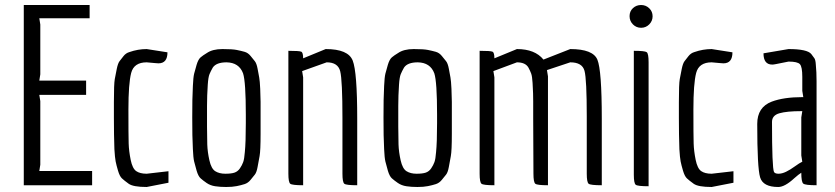

<svg xmlns="http://www.w3.org/2000/svg" viewBox="-20 -740 3337 767"><path d="M348 0H75V-720H338V-667H137L141 -642V-443L137 -418H324V-361H137L141 -336V-82L137 -57H348Z M435 -268V-332Q435 -405 438.5 -424Q442 -443 446.5 -465Q451 -487 457.5 -495.5Q464 -504 473.5 -516Q483 -528 497 -532Q531 -544 566 -544L649 -531Q649 -487 613 -487Q606 -487 599 -488L566 -491Q515 -491 504 -448.5Q493 -406 493 -302Q493 -198 494 -167Q495 -136 502 -101.5Q509 -67 524 -56.5Q539 -46 566 -46L653 -56V-10L566 7Q512 7 494 -6Q476 -19 467 -27.5Q458 -36 451.5 -58Q445 -80 442 -95Q439 -110 437 -144Q435 -202 435 -268Z M806 -528Q829 -544 868.5 -544Q908 -544 925.5 -540.5Q943 -537 957 -533Q971 -529 981 -516.5Q991 -504 998 -495.5Q1005 -487 1009 -465.5Q1013 -444 1015.5 -430.5Q1018 -417 1019.5 -385Q1021 -353 1021 -333V-271Q1021 -271 1021 -267Q1021 -267 1021 -206Q1021 -138 1017 -116.5Q1013 -95 1009 -73Q1005 -51 998 -42.5Q991 -34 981 -21.5Q971 -9 957 -4.5Q943 0 925.5 3.5Q908 7 883.5 7Q859 7 839.5 4Q820 1 805.5 -9Q791 -19 781.5 -27.5Q772 -36 765.5 -58Q759 -80 755.5 -95Q752 -110 750.5 -144.5Q749 -179 748.5 -201Q748 -223 748 -271Q748 -319 748.5 -340.5Q749 -362 750.5 -396.5Q752 -431 755.5 -445.5Q759 -460 765.5 -481.5Q772 -503 781.5 -511Q791 -519 806 -528ZM962 -248V-282Q962 -413 951 -447Q935 -490 885 -491Q844 -491 830 -470Q822 -456 817 -444Q812 -432 810 -402Q807 -358 807 -317Q807 -276 807 -234.5Q807 -193 808 -163Q809 -133 816.5 -99.5Q824 -66 840 -56Q856 -46 880 -46Q904 -46 917 -50.5Q930 -55 938.5 -67.5Q947 -80 951.5 -92.5Q956 -105 958 -132Q962 -171 962 -248Z M1348 -46V-267Q1348 -420 1339 -455.5Q1330 -491 1285 -491L1187 -456L1191 -431V0Q1147 0 1139.5 -6Q1132 -12 1132 -46V-537Q1176 -537 1183.5 -533.5Q1191 -530 1191 -507L1281 -544Q1371 -544 1389 -498Q1407 -452 1407 -266V0Q1363 0 1355.5 -6Q1348 -12 1348 -46Z M1570 -528Q1593 -544 1632.5 -544Q1672 -544 1689.5 -540.5Q1707 -537 1721 -533Q1735 -529 1745 -516.5Q1755 -504 1762 -495.5Q1769 -487 1773 -465.5Q1777 -444 1779.5 -430.5Q1782 -417 1783.5 -385Q1785 -353 1785 -333V-271Q1785 -271 1785 -267Q1785 -267 1785 -206Q1785 -138 1781 -116.5Q1777 -95 1773 -73Q1769 -51 1762 -42.5Q1755 -34 1745 -21.5Q1735 -9 1721 -4.5Q1707 0 1689.5 3.5Q1672 7 1647.5 7Q1623 7 1603.5 4Q1584 1 1569.5 -9Q1555 -19 1545.5 -27.5Q1536 -36 1529.5 -58Q1523 -80 1519.5 -95Q1516 -110 1514.5 -144.5Q1513 -179 1512.5 -201Q1512 -223 1512 -271Q1512 -319 1512.5 -340.5Q1513 -362 1514.5 -396.5Q1516 -431 1519.5 -445.5Q1523 -460 1529.5 -481.5Q1536 -503 1545.5 -511Q1555 -519 1570 -528ZM1726 -248V-282Q1726 -413 1715 -447Q1699 -490 1649 -491Q1608 -491 1594 -470Q1586 -456 1581 -444Q1576 -432 1574 -402Q1571 -358 1571 -317Q1571 -276 1571 -234.5Q1571 -193 1572 -163Q1573 -133 1580.5 -99.5Q1588 -66 1604 -56Q1620 -46 1644 -46Q1668 -46 1681 -50.5Q1694 -55 1702.5 -67.5Q1711 -80 1715.5 -92.5Q1720 -105 1722 -132Q1726 -171 1726 -248Z M2324 -46V-267Q2324 -267 2324 -275Q2324 -423 2315 -457Q2306 -491 2258 -491L2165 -460L2169 -435V0Q2126 0 2118.5 -6Q2111 -12 2111 -46L2110 -267Q2110 -271 2110 -294.5Q2110 -318 2110 -335Q2110 -352 2109.5 -367.5Q2109 -383 2107.5 -409Q2106 -435 2102 -446Q2098 -457 2091 -470Q2079 -491 2045 -491L1951 -456L1955 -431V0Q1911 0 1903.5 -6Q1896 -12 1896 -46V-537Q1940 -537 1947.5 -533.5Q1955 -530 1955 -507L2045 -544Q2117 -544 2151 -502L2258 -544Q2349 -544 2366.5 -501.5Q2384 -459 2384 -266V0Q2339 0 2331.5 -6Q2324 -12 2324 -46Z M2573.5 -642.5Q2560 -629 2541 -629Q2522 -629 2508.5 -642.5Q2495 -656 2495 -675.5Q2495 -695 2508.5 -707.5Q2522 -720 2541 -720Q2560 -720 2573.5 -707Q2587 -694 2587 -675Q2587 -656 2573.5 -642.5ZM2512 -42V-537Q2556 -537 2563.5 -531.5Q2571 -526 2571 -491V4Q2527 4 2519.5 -2Q2512 -8 2512 -42Z M2692 -268V-332Q2692 -405 2695.5 -424Q2699 -443 2703.5 -465Q2708 -487 2714.5 -495.5Q2721 -504 2730.5 -516Q2740 -528 2754 -532Q2788 -544 2823 -544L2906 -531Q2906 -487 2870 -487Q2863 -487 2856 -488L2823 -491Q2772 -491 2761 -448.5Q2750 -406 2750 -302Q2750 -198 2751 -167Q2752 -136 2759 -101.5Q2766 -67 2781 -56.5Q2796 -46 2823 -46L2910 -56V-10L2823 7Q2769 7 2751 -6Q2733 -19 2724 -27.5Q2715 -36 2708.5 -58Q2702 -80 2699 -95Q2696 -110 2694 -144Q2692 -202 2692 -268Z M3185 -377V-433Q3185 -473 3175.5 -483.5Q3166 -494 3130 -494L3080 -484Q3070 -482 3065 -482Q3030 -482 3030 -527L3130 -544Q3205 -544 3221 -524Q3229 -514 3233.5 -507Q3238 -500 3239 -482Q3242 -453 3242 -415V0Q3197 0 3189 -6.5Q3181 -13 3181 -50Q3171 -44 3153 -28Q3115 7 3089 7Q3028 7 3016.5 -31.5Q3005 -70 3005 -245Q3005 -312 3063 -334Q3111 -352 3185 -352H3189ZM3181 -296Q3123 -296 3093.5 -287.5Q3064 -279 3064 -253Q3064 -70 3072 -53Q3076 -46 3090 -46Q3104 -46 3120.5 -54Q3137 -62 3155.5 -75.5Q3174 -89 3185 -94L3181 -119V-271L3185 -296Z"/></svg>

Font: Economica
Style: Regular
Weight: 400
Designer: Vicente Lamonaca
Foundry: Vicente Lamonaca
Version: Version 1.101